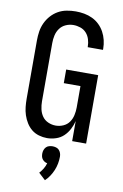

<svg xmlns="http://www.w3.org/2000/svg" viewBox="-106 -802 711 1111"><g transform="rotate(10 250.0 -246.5)"><path d="M209 8Q185 8 161 1Q137 -6 118.5 -21Q100 -36 87 -57Q74 -78 66.5 -101Q59 -124 56.5 -148Q54 -172 54 -196V-539Q54 -565 58 -591.5Q62 -618 73.5 -642.5Q85 -667 103 -687Q121 -707 144 -720Q167 -733 193.5 -738Q220 -743 247 -743Q272 -743 297 -738.5Q322 -734 345 -723Q368 -712 386 -694.5Q404 -677 416 -655Q428 -633 434 -608Q440 -583 440 -558V-551H350V-555Q350 -576 343.5 -597Q337 -618 323 -633.5Q309 -649 288.5 -656Q268 -663 247 -663Q224 -663 202.5 -653.5Q181 -644 167.5 -625.5Q154 -607 149 -584.5Q144 -562 144 -539V-196Q144 -174 149 -151Q154 -128 167 -109.5Q180 -91 201.5 -81.5Q223 -72 246 -72Q269 -72 290.5 -81.5Q312 -91 325 -109.5Q338 -128 343 -151Q348 -174 348 -196V-322H250V-402H438V0H356V-118Q350 -93 337.5 -69Q325 -45 306 -27Q287 -9 261 -0.5Q235 8 209 8ZM240 250 200 213Q212 200 221.5 184.5Q231 169 236 151Q228 150 220.5 145.5Q213 141 207.5 134Q202 127 200 118.5Q198 110 198 101Q198 90 201.5 80Q205 70 212 62.5Q219 55 229.5 52Q240 49 250 49Q260 49 270.5 52Q281 55 288 62.5Q295 70 298.5 80Q302 90 302 101Q302 122 298 142.5Q294 163 286 182Q278 201 266.5 218.5Q255 236 240 250Z"/></g></svg>

Font: Iosevka Term Curly Medium
Style: Regular
Weight: 500
Designer: Belleve Invis
Foundry: Belleve Invis
Version: Version 32.3.0